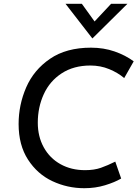

<svg xmlns="http://www.w3.org/2000/svg" viewBox="-20 -978 739 1011"><path d="M424 13Q335 13 256 -24Q177 -61 127.5 -137.5Q78 -214 78 -325Q78 -426 118 -518Q158 -610 243.5 -668.5Q329 -727 459 -727Q526 -727 583.5 -707Q641 -687 684 -655L634 -567Q601 -595 555 -614Q509 -633 456 -633Q368 -633 305 -592Q242 -551 210.5 -482Q179 -413 179 -332Q179 -259 210.5 -202Q242 -145 298.5 -113.5Q355 -82 428 -82Q476 -82 511.5 -94.5Q547 -107 587 -127L618 -38Q584 -18 533 -2.5Q482 13 424 13ZM651 -958 467 -776H466L325 -958H411L478 -865L565 -958Z"/></svg>

Font: Josefin Sans
Style: Italic
Weight: 400
Italic angle: -7°
Designer: Santiago Orozco
Foundry: Typemade
Version: Version 2.000